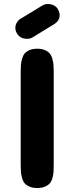

<svg xmlns="http://www.w3.org/2000/svg" viewBox="-20 -945 373 965"><path d="M84 -115.2V-585Q84 -605.5 85.2 -619.4Q86.4 -633.3 91.1 -649.9Q95.7 -666.5 104.2 -676.5Q112.8 -686.5 128.7 -693.4Q144.5 -700.2 167 -700.2Q189.5 -700.2 205.3 -693.4Q221.2 -686.5 229.7 -676.5Q238.3 -666.5 242.9 -649.9Q247.6 -633.3 248.8 -619.4Q250 -605.5 250 -585V-115.2Q250 -94.2 249 -80.6Q248 -66.9 243.4 -50Q238.8 -33.2 230.2 -23.4Q221.7 -13.7 205.6 -6.8Q189.5 0 167 0Q144.5 0 128.7 -6.8Q112.8 -13.7 104.2 -23.4Q95.7 -33.2 91.1 -49.8Q86.4 -66.4 85.2 -80.6Q84 -94.7 84 -115.2ZM79.1 -848.1 190.9 -916Q204.1 -924.8 219.2 -924.8Q252.9 -924.8 269 -901.9Q279.8 -885.3 279.8 -868.2Q279.8 -841.8 254.9 -825.2L145 -757.8Q133.3 -750 115.2 -750Q84 -750 67.9 -772.9Q57.1 -788.6 57.1 -805.2Q57.1 -818.8 64.2 -830.8Q71.3 -842.8 79.1 -848.1Z"/></svg>

Font: Concert One
Style: Regular
Weight: 400
Designer: Johan Kallas, Mihkel Virkus
Foundry: Johan Kallas, Mihkel Virkus
Version: Version 1.003